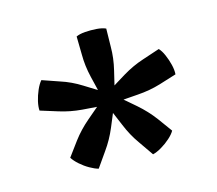

<svg xmlns="http://www.w3.org/2000/svg" viewBox="-68 -820 640 567"><g transform="rotate(-15 252.0 -536.5)"><path d="M207 -730.5Q217.5 -735.5 234.5 -736.8Q251.5 -738 269 -736.8Q286.5 -735.5 297.5 -730.5L296.5 -675Q296.5 -640.5 287.8 -604.8Q279 -569 272 -538.5Q262.5 -527.5 252 -527.5Q241.5 -527.5 232.5 -538.5Q225 -569 216.5 -604.8Q208 -640.5 208 -675ZM44.5 -547.5Q43.5 -559 47.2 -575.5Q51 -592 58 -608Q65 -624 73 -633L125 -615Q158 -604.5 189.2 -584.8Q220.5 -565 248 -549Q256 -536.5 252 -527.5Q250 -522.5 246.2 -518.5Q242.5 -514.5 235 -512.5Q204 -514.5 167.2 -517.5Q130.5 -520.5 97.5 -531ZM169 -336.5Q157.5 -339.5 143 -347.8Q128.5 -356 115.5 -367.5Q102.5 -379 96 -389.5L128.5 -433.5Q149.5 -461.5 177.8 -485.5Q206 -509.5 229.5 -529.5Q243.5 -533 252 -527.5Q262 -520.5 261.5 -507Q249.5 -477.5 235.2 -443.8Q221 -410 200.5 -381.5ZM407.5 -389Q402 -379 389.5 -367.8Q377 -356.5 362.2 -347.8Q347.5 -339 335 -336L303.5 -381.5Q283.5 -409.5 269.5 -443.8Q255.5 -478 243 -506.5Q243.5 -521 252 -527.5Q256.5 -530.5 262.2 -531.2Q268 -532 274.5 -529.5Q299 -509.5 326.8 -485.2Q354.5 -461 375.5 -433ZM431.5 -632Q439.5 -624 446.2 -608.5Q453 -593 457 -576.5Q461 -560 460 -547L407 -530.5Q374 -520.5 337 -518Q300 -515.5 270 -512.5Q262.5 -515 258.5 -518.8Q254.5 -522.5 252 -527.5Q248 -537 256.5 -548.5Q283.5 -566 315 -585Q346.5 -604 379 -614.5Z"/></g></svg>

Font: Signika Light
Style: Regular
Weight: 400
Version: Version 2.003;gftools[0.9.32]